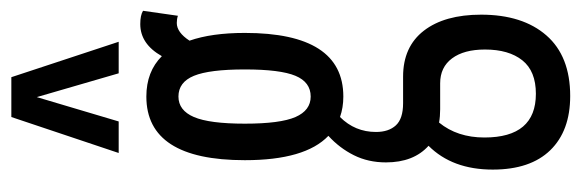

<svg xmlns="http://www.w3.org/2000/svg" viewBox="-372 -458 1050 347"><g transform="rotate(-90 153.5 -285.0)"><path d="M152 -190Q132 -190 115 -196Q88 -169 88 -131Q88 -108 100 -95Q112 -82 140 -82H188Q242 -82 271 -44.5Q300 -7 300 59Q300 134 262.5 177Q225 220 153 220Q90 220 55 184Q20 148 20 80Q20 7 63 -36Q33 -63 33 -113Q33 -145 46 -171Q59 -197 81 -217Q37 -259 37 -368Q37 -546 152 -546Q197 -546 225 -518Q247 -557 283 -557Q299 -557 307 -552L298 -489Q292 -491 285 -491Q268 -491 253 -468Q267 -428 267 -368Q267 -190 152 -190ZM152 -249Q178 -249 189.5 -276.5Q201 -304 201 -368Q201 -432 189.5 -460Q178 -488 152 -488Q127 -488 115 -460Q103 -432 103 -368Q103 -304 115 -276.5Q127 -249 152 -249ZM78 65Q78 158 157 158Q198 158 217.5 133.5Q237 109 237 66Q237 28 221 6.5Q205 -15 176 -15H129Q116 -15 105 -17Q78 16 78 65ZM50 -596 115 -790H187L251 -596H194L151 -744L107 -596Z"/></g></svg>

Font: Georama ExtraCondensed
Style: Regular
Weight: 400
Width: 2
Designer: Jean-Baptiste Levee
Foundry: Production Type
Version: Version 1.000